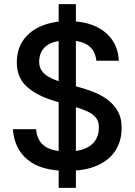

<svg xmlns="http://www.w3.org/2000/svg" viewBox="-20 -820 656 936"><path d="M450 -524Q444 -574 410 -598.5Q376 -623 309 -623Q239 -623 205 -595.5Q171 -568 171 -519Q171 -493 183.5 -475.5Q196 -458 215 -446.5Q234 -435 255.5 -428Q277 -421 295 -415L362 -396Q391 -388 427.5 -375Q464 -362 497 -339.5Q530 -317 551.5 -282.5Q573 -248 573 -197Q573 -134 543.5 -87Q514 -40 455 -13.5Q396 13 307 13Q180 13 114.5 -41.5Q49 -96 43 -190H156Q159 -151 177.5 -127Q196 -103 229 -92Q262 -81 307 -81Q382 -81 422 -111.5Q462 -142 462 -199Q462 -231 445 -249.5Q428 -268 399 -280Q370 -292 336 -302L252 -326Q164 -351 113 -395.5Q62 -440 62 -515Q62 -580 94 -625Q126 -670 182.5 -693.5Q239 -717 312 -717Q389 -717 443.5 -692.5Q498 -668 527.5 -624.5Q557 -581 559 -524ZM350 96H266V-800H350Z"/></svg>

Font: 42dot Sans Light SemiBold
Style: Regular
Weight: 600
Version: Version 1.000